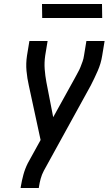

<svg xmlns="http://www.w3.org/2000/svg" viewBox="-20 -940 543 960"><path d="M83 0 84 -7Q89 -37 97 -66.5Q105 -96 119 -124L183 -240L124 -513Q116 -548 112.5 -585.5Q109 -623 115 -662L127 -735H218L206 -662Q201 -627 203.5 -594Q206 -561 212 -529L246 -354L355 -551Q362 -565 369.5 -578Q377 -591 382.5 -605Q388 -619 393 -633Q398 -647 400 -662L412 -735H503L491 -662Q485 -623 468.5 -585.5Q452 -548 434 -513L199 -86Q189 -67 183.5 -47Q178 -27 175 -7L174 0ZM491 -850H191L190 -920H490Z"/></svg>

Font: Iosevka Curly Medium
Style: Italic
Weight: 500
Italic angle: -9°
Monospace: yes
Designer: Belleve Invis
Foundry: Belleve Invis
Version: Version 22.1.2; ttfautohint (v1.8.4)